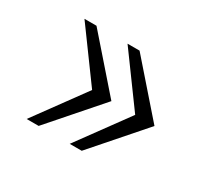

<svg xmlns="http://www.w3.org/2000/svg" viewBox="-92 -658 709 664"><g transform="rotate(30 262.5 -326.0)"><path d="M295 -526 470 -326 295 -126H247L393 -326L247 -526ZM123 -526 298 -326 123 -126H75L221 -326L75 -526Z"/></g></svg>

Font: Archivo Thin
Style: Regular
Weight: 250
Designer: Hector Gatti
Foundry: Omnibus-Type
Version: Version 2.001